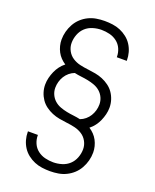

<svg xmlns="http://www.w3.org/2000/svg" viewBox="-175 -930 951 1179"><g transform="rotate(20 300.0 -340.0)"><path d="M299 151Q273 151 247 147.5Q221 144 197 134Q173 124 152 107.5Q131 91 117 69Q103 47 96 22Q89 -3 89 -29V-33H154V-30Q154 -3 165 22Q176 47 197.5 63.5Q219 80 245.5 86.5Q272 93 299 93Q327 93 355 84.5Q383 76 403.5 57Q424 38 434.5 10.5Q445 -17 445 -45Q445 -72 432 -96Q419 -120 396.5 -134.5Q374 -149 347.5 -155Q321 -161 295 -164H294Q269 -167 244.5 -171.5Q220 -176 197 -185.5Q174 -195 153.5 -210Q133 -225 119 -245.5Q105 -266 97.5 -290Q90 -314 90 -339Q90 -362 95.5 -384Q101 -406 110 -426.5Q119 -447 132.5 -465Q146 -483 164 -497Q147 -508 133 -522.5Q119 -537 109.5 -555Q100 -573 95 -593Q90 -613 90 -633Q90 -660 97 -686.5Q104 -713 117.5 -737Q131 -761 151 -779.5Q171 -798 195.5 -810Q220 -822 247 -826.5Q274 -831 301 -831Q327 -831 353 -827.5Q379 -824 403 -814Q427 -804 448 -787.5Q469 -771 483 -749Q497 -727 504 -702Q511 -677 511 -651V-647H446V-650Q446 -677 435 -702Q424 -727 402.5 -743.5Q381 -760 354.5 -766.5Q328 -773 301 -773Q273 -773 245 -764.5Q217 -756 196.5 -737Q176 -718 165.5 -690.5Q155 -663 155 -635Q155 -608 168 -584Q181 -560 203.5 -545.5Q226 -531 252.5 -525Q279 -519 305 -516H306Q331 -513 355.5 -508.5Q380 -504 403 -494.5Q426 -485 446.5 -470Q467 -455 481 -434.5Q495 -414 502.5 -390Q510 -366 510 -341Q510 -318 504.5 -296Q499 -274 490 -253.5Q481 -233 467.5 -215Q454 -197 436 -183Q453 -172 467 -157.5Q481 -143 490.5 -125Q500 -107 505 -87Q510 -67 510 -47Q510 -20 503 6.5Q496 33 482.5 57Q469 81 449 99.5Q429 118 404.5 130Q380 142 353 146.5Q326 151 299 151ZM363 -212Q382 -219 397.5 -232Q413 -245 423.5 -262Q434 -279 439.5 -298.5Q445 -318 445 -338Q445 -361 435.5 -382Q426 -403 409 -418Q392 -433 370.5 -441Q349 -449 326.5 -453.5Q304 -458 281.5 -460.5Q259 -463 237 -468Q218 -461 202.5 -448Q187 -435 176.5 -418Q166 -401 160.5 -381.5Q155 -362 155 -342Q155 -319 164.5 -298Q174 -277 191 -262Q208 -247 229.5 -239Q251 -231 273.5 -226.5Q296 -222 318.5 -219.5Q341 -217 363 -212Z"/></g></svg>

Font: Iosevka Light Extended
Style: Regular
Weight: 300
Width: 7
Monospace: yes
Designer: Belleve Invis
Foundry: Belleve Invis
Version: Version 32.5.0; ttfautohint (v1.8.4)